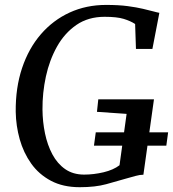

<svg xmlns="http://www.w3.org/2000/svg" viewBox="-20 -772 720 800"><path d="M312 8Q242.5 8 192.2 -18.8Q142 -45.5 110 -90.5Q78 -135.5 62.2 -191.5Q46.5 -247.5 45.5 -306Q44.5 -406.5 72 -488.5Q99.5 -570.5 150.2 -629.2Q201 -688 270.2 -719.8Q339.5 -751.5 422 -751.5Q474.5 -751.5 512 -746.5Q549.5 -741.5 576 -735.2Q602.5 -729 621 -724Q627 -722.5 632.5 -721Q638 -719.5 644 -718.5L615 -568H546.5L543 -672Q524 -684.5 495.8 -693.2Q467.5 -702 416 -702Q347.5 -702 298.2 -668Q249 -634 217.5 -577.8Q186 -521.5 171.2 -453.2Q156.5 -385 157 -316Q157.5 -264.5 167.5 -216.2Q177.5 -168 198.2 -129Q219 -90 251.8 -67.2Q284.5 -44.5 330.5 -44.5Q370.5 -44.5 411.5 -54.2Q452.5 -64 478 -83.5L507.5 -297.5L384 -306L389.5 -358H621.5L577.5 -44Q563 -44 545 -39Q527 -34 505.5 -28Q468 -17 422.5 -4.5Q377 8 312 8ZM371.5 -165 379 -220.5H680.5L673 -165Z"/></svg>

Font: Merriweather 28pt
Style: Italic
Weight: 400
Italic angle: -7.8°
Version: Version 2.101